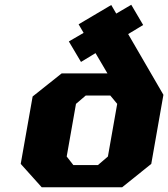

<svg xmlns="http://www.w3.org/2000/svg" viewBox="-20 -786 706 806"><path d="M155 0 67 -98 117 -381 239 -478H431L381 -563L320 -526L269 -612L331 -648L310 -684L447 -765L468 -729L531 -766L581 -681L518 -643L666 -388L615 -98L493 0ZM288 -93H391L433 -129L472 -350L443 -385H340L299 -350L260 -129Z"/></svg>

Font: Tomorrow
Style: Bold Italic
Weight: 700
Italic angle: -10°
Designer: Tony de Marco, Monica Rizzolli
Foundry: Just in Type
Version: Version 2.002